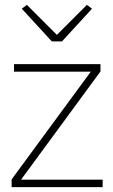

<svg xmlns="http://www.w3.org/2000/svg" viewBox="-20 -773 468 793"><path d="M28 0V-32L355 -477H38V-508H395V-478L67 -31H404V0ZM194 -602 70 -737 91 -753 215 -629 339 -753 360 -737 236 -602Z"/></svg>

Font: IBM Plex Sans Arabic ExtraLight
Style: Regular
Weight: 200
Designer: Mike Abbink, Paul van der Laan, Pieter van Rosmalen, Wael Morcos, Khajak Apelian
Foundry: Bold Monday
Version: Version 1.1